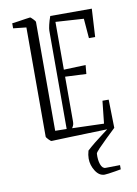

<svg xmlns="http://www.w3.org/2000/svg" viewBox="-91 -664 670 942"><g transform="rotate(-10 244.0 -193.5)"><path d="M35 -567V-592Q44 -593 64.5 -596Q85 -599 104 -602Q123 -605 126 -605Q129 -605 140 -593.5Q151 -582 151 -579V-36L208 -35V-525Q208 -534 212.5 -553.5Q217 -573 225 -595H432L424 -455H393L385 -553L245 -562V-324L354 -328L350 -284L245 -289V-66Q245 -58 243.5 -51.5Q242 -45 235 -34L393 -29L405 -141H436L439 0Q361 2 306.5 4Q252 6 209.5 7Q167 8 125 10Q121 10 110.5 -1Q100 -12 100 -16V-560ZM353 218Q326 218 307.5 189Q289 160 289 127Q289 109 295 88Q311 73 334.5 54Q358 35 382.5 17Q407 -1 425 -15L439 0Q418 20 393 44Q368 68 350.5 86.5Q333 105 333 110Q331 141 339 163.5Q347 186 363 186L435 185V206Q424 208 406.5 211Q389 214 373.5 216Q358 218 353 218Z"/></g></svg>

Font: Grenze Gotisch ExtraLight
Style: Regular
Weight: 200
Designer: Renata Polastri
Foundry: Omnibus-Type
Version: Version 1.001